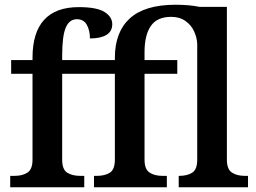

<svg xmlns="http://www.w3.org/2000/svg" viewBox="-20 -789 1080 809"><path d="M23 -48H41Q75 -48 96 -62Q117 -76 117 -116V-478H27V-536H117V-546Q117 -652 166 -705.5Q215 -759 312 -759Q388 -759 420.5 -738.5Q453 -718 453 -687Q453 -657 428.5 -642Q404 -627 359 -627Q359 -660 346 -684Q333 -708 304 -708Q272 -708 257 -672.5Q242 -637 242 -556V-536H464V-545Q464 -654 527 -711.5Q590 -769 720 -769Q778 -769 821 -760H936V-116Q936 -76 957 -62Q978 -48 1012 -48H1025V0H733V-48H735Q769 -48 790 -61.5Q811 -75 811 -116V-604Q810 -630 798 -656.5Q786 -683 761.5 -700.5Q737 -718 701 -718Q642 -718 615.5 -679.5Q589 -641 589 -569V-536H727V-478H589V-116Q589 -76 610 -62Q631 -48 665 -48H683V0H376V-48H388Q422 -48 443 -61.5Q464 -75 464 -116V-478H242V-116Q242 -75 263 -61.5Q284 -48 318 -48H335V0H23Z"/></svg>

Font: Noto Serif SemiBold
Style: Regular
Weight: 600
Designer: Monotype Design Team
Foundry: Monotype Imaging Inc.
Version: Version 1.001